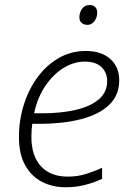

<svg xmlns="http://www.w3.org/2000/svg" viewBox="-20 -747 534 776"><path d="M244.6 9.8Q191.9 9.8 149.4 -12.2Q106.9 -34.2 81.8 -79.1Q56.6 -124 56.6 -192.9Q56.6 -262.2 76.7 -325Q96.7 -387.7 132.8 -436.3Q168.9 -484.9 218.3 -512.9Q267.6 -541 326.7 -541Q389.6 -541 425.8 -508.5Q461.9 -476.1 461.9 -422.9Q461.9 -362.3 421.6 -323.5Q381.3 -284.7 308.6 -265.6Q235.8 -246.6 137.7 -246.6H110.4Q108.9 -236.8 107.9 -222.4Q106.9 -208 106.9 -194.3Q106.9 -116.7 145.5 -75Q184.1 -33.2 253.4 -33.2Q294.4 -33.2 328.6 -44.2Q362.8 -55.2 392.6 -68.8V-24.4Q364.7 -10.7 327.1 -0.5Q289.6 9.8 244.6 9.8ZM117.7 -289.1H150.4Q225.1 -289.1 284.4 -302.5Q343.8 -315.9 378.4 -344.7Q413.1 -373.5 413.1 -419.4Q413.1 -453.6 390.1 -475.8Q367.2 -498 322.3 -498Q279.8 -498 238.5 -473.4Q197.3 -448.7 164.8 -402.1Q132.3 -355.5 117.7 -289.1ZM333.5 -646.5Q319.3 -646.5 310.1 -654.5Q300.8 -662.6 300.8 -677.7Q300.8 -695.8 311.5 -711.2Q322.3 -726.6 342.3 -726.6Q357.9 -726.6 365.5 -717.8Q373 -709 373 -696.3Q373 -676.3 361.6 -661.4Q350.1 -646.5 333.5 -646.5Z"/></svg>

Font: Open Sans Light
Style: Italic
Weight: 300
Italic angle: -12°
Designer: Monotype Design Team
Foundry: Monotype Imaging Inc.
Version: Version 3.003; ttfautohint (v1.8.4)